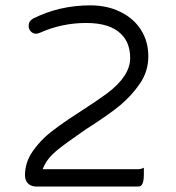

<svg xmlns="http://www.w3.org/2000/svg" viewBox="-20 -702 653 713"><path d="M514.2 -79.1Q503.4 -73.7 492.2 -73.7H138.2L145 -88.4Q158.7 -116.7 191.4 -143.6Q224.1 -170.4 298.8 -221.7Q383.8 -275.9 426.8 -311.5Q468.8 -346.7 499.5 -391.6Q530.8 -437 530.8 -492.7Q530.8 -559.1 492.2 -606.9Q466.3 -639.2 425.3 -658.7Q377.4 -682.1 315.4 -682.1Q200.7 -682.1 103.5 -633.3Q92.3 -627 88.4 -617.7Q86.4 -612.3 86.4 -605.5Q86.4 -593.3 94.7 -585Q103 -576.7 114.3 -576.7Q119.1 -576.7 128.9 -580.6Q210 -616.7 299.8 -616.7Q389.2 -616.7 430.2 -575.2Q463.4 -542.5 463.4 -486.3Q463.4 -419.4 377.4 -355Q338.9 -326.7 281.7 -290Q181.6 -226.1 144.5 -190.4Q121.1 -168 101.1 -139.6Q72.8 -99.1 72.8 -50.8Q72.8 -31.7 84.2 -20.5Q95.7 -9.3 115.2 -9.3H492.2Q500 -9.3 504.9 -13.7Q514.2 -23.4 514.2 -51.8Z"/></svg>

Font: YuPearl-ExtraLight
Style: ExtraLight
Weight: 200
Designer: Max Yao
Foundry: Max-Everyday
Version: Version 1.011; ttfautohint (v1.8.3)